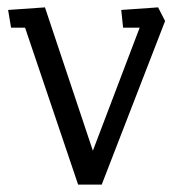

<svg xmlns="http://www.w3.org/2000/svg" viewBox="-20 -501 479 521"><path d="M192 0 48 -426H10L2 -474L102 -481L232 -92L359 -426H314L309 -474L409 -481L428 -444L256 0Z"/></svg>

Font: Kreon Light
Style: Regular
Weight: 300
Designer: Julia Petretta
Foundry: Julia Petretta and Eli Heuer
Version: Version 2.002